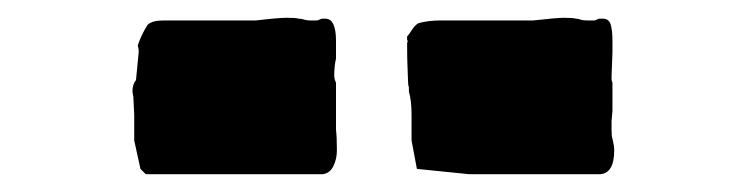

<svg xmlns="http://www.w3.org/2000/svg" viewBox="-20 -869 840 216"><path d="M138 -679 131 -711V-740L130 -760L129 -766Q129 -774 133 -779L136 -810V-813L135 -818Q139 -830 146 -841Q151 -846 164 -846H268Q293 -849 303 -849Q313 -849 316 -848Q319 -848 322 -847Q325 -846 329 -846H336Q338 -846 339.5 -847Q341 -848 343 -848H346Q358 -848 358 -823V-803Q356 -795 356 -783Q356 -782 356.5 -780Q357 -778 358 -776V-766V-754V-744V-723Q359 -715 359 -700Q359 -690 355 -682Q351 -674 343 -673H144ZM449 -679 443 -711V-740Q443 -756 440 -766V-771Q439 -773 439 -779Q439 -783 438.5 -792.5Q438 -802 438 -820Q438 -821 438.5 -822Q439 -823 438 -824V-828Q440 -830 443.5 -835.5Q447 -841 451 -843Q462 -846 476 -846H580Q607 -849 614 -849Q624 -849 628 -848Q630 -848 633 -847Q636 -846 641 -846H648Q650 -846 651.5 -847Q653 -848 655 -848H658Q665 -848 667 -841.5Q669 -835 669 -823V-810L668 -783Q668 -782 668 -780Q668 -778 669 -776V-766V-754V-744L668 -733V-723Q668 -715 669 -713Q671 -705 671 -700Q671 -674 655 -673H508Z"/></svg>

Font: Sigmar One
Style: Regular
Weight: 400
Designer: Vernon Adams
Foundry: Vernon Adams
Version: Version 2.000